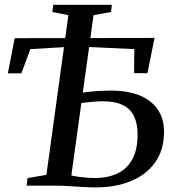

<svg xmlns="http://www.w3.org/2000/svg" viewBox="-20 -790 738 817"><path d="M388 7.5Q362.5 7.5 331.5 5.5Q300.5 3.5 271 1.8Q241.5 0 219.5 0H93.5L97 -32L177.5 -46L271 -725.5L202.5 -739L207 -769.5H456L452.5 -739L378 -725.5L283.5 -43Q294.5 -40.5 311.8 -38Q329 -35.5 348 -34Q367 -32.5 382.5 -32.5Q440 -32.5 481 -52.5Q522 -72.5 543.8 -113.5Q565.5 -154.5 565.5 -217.5Q565.5 -264 550.2 -295.5Q535 -327 502.5 -343Q470 -359 418 -359Q400 -359 380 -357.5Q360 -356 343.5 -353.8Q327 -351.5 318 -350L322 -394.5Q338.5 -397 360 -399.5Q381.5 -402 405.2 -403.2Q429 -404.5 451.5 -404.5Q561 -404.5 619.5 -358Q678 -311.5 678 -230.5Q678 -151.5 639.8 -98.5Q601.5 -45.5 536 -19Q470.5 7.5 388 7.5ZM13.5 -478 42.5 -627.5 637.5 -628.5 607.5 -478.5 550.5 -479 551.5 -581 306 -592.5 109 -581 71 -478Z"/></svg>

Font: Merriweather 72pt
Style: Italic
Weight: 400
Italic angle: -7.8°
Version: Version 2.101